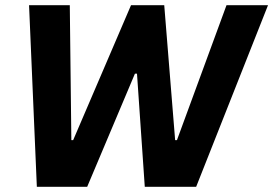

<svg xmlns="http://www.w3.org/2000/svg" viewBox="-20 -720 1053 740"><path d="M122 0H316L500 -436H508L538 0H736L1013 -700H853L662 -180H655L613 -700H485L262 -180H255L249 -700H92Z"/></svg>

Font: Fixel Display 20240404
Style: Bold Italic
Weight: 700
Italic angle: -10°
Designer: AlfaBravo + MacPaw
Foundry: Kyrylo Tkachov, Marchela Mozhyna, Serhii Makarenko, Maria Weinstein, Zakhar Kryvoshyya
Version: Version 1.211;Glyphs 3.2 (3225)